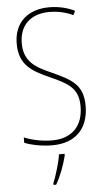

<svg xmlns="http://www.w3.org/2000/svg" viewBox="-62 -763 559 1023"><g transform="rotate(-5 217.5 -251.5)"><path d="M389 -184C389 -299 326 -329 224 -376C145 -411 79 -444 79 -545C79 -644 142 -699 240 -699C275 -699 320 -693 366 -671L377 -693C341 -712 291 -724 241 -724C131 -724 52 -663 52 -545C52 -429 123 -393 211 -353C310 -309 362 -280 362 -184C362 -77 300 -16 196 -16C142 -16 87 -28 46 -45V-16C88 0 141 10 195 10C313 10 389 -57 389 -184ZM255 70V61H225C220 102 196 178 182 212V221H196C223 175 243 118 255 70Z"/></g></svg>

Font: Noto Sans Malayalam Condensed Thin
Style: Regular
Weight: 100
Width: 3
Designer: Jelle Bosma - Monotype Design Team
Foundry: Monotype Imaging Inc.
Version: Version 2.104